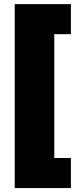

<svg xmlns="http://www.w3.org/2000/svg" viewBox="-20 -785 399 948"><path d="M52.7 143.6V-764.6H330.1V-616.2H248V-4.9H330.1V143.6Z"/></svg>

Font: Inter Display Black
Style: Regular
Weight: 900
Designer: Rasmus Andersson
Foundry: rsms
Version: Version 4.000;git-a52131595